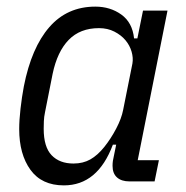

<svg xmlns="http://www.w3.org/2000/svg" viewBox="-20 -548 563 580"><path d="M371 0Q347 0 333.5 -12Q320 -24 320 -47Q320 -55 321 -62Q322 -69 324 -77L331 -111H321Q275 12 173 12Q106 12 72 -35Q38 -82 38 -158Q38 -185 42 -220Q46 -255 52 -287Q75 -404 129 -466Q183 -528 268 -528Q313 -528 346.5 -504Q380 -480 385 -432H395L412 -516H486L396 -64H460L447 0ZM202 -54Q231 -54 253 -66.5Q275 -79 295 -104Q315 -129 331 -159.5Q347 -190 352 -216L380 -356Q383 -373 377.5 -392Q372 -411 359 -426.5Q346 -442 325.5 -452.5Q305 -463 279 -463Q222 -463 187.5 -427.5Q153 -392 139 -325L116 -209Q113 -195 112.5 -182Q112 -169 112 -159Q112 -104 136 -79Q160 -54 202 -54Z"/></svg>

Font: IBM Plex Sans Cond
Style: Italic
Weight: 400
Width: 3
Italic angle: -11°
Designer: Mike Abbink, Paul van der Laan, Pieter van Rosmalen
Foundry: Bold Monday
Version: Version 1.3